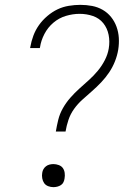

<svg xmlns="http://www.w3.org/2000/svg" viewBox="-20 -763 540 791"><path d="M210 -221Q214 -245 220 -269.5Q226 -294 239 -317Q252 -340 269.5 -360Q287 -380 307 -398Q327 -416 346.5 -433.5Q366 -451 383 -471.5Q400 -492 412 -515.5Q424 -539 428 -563Q433 -592 427.5 -619.5Q422 -647 405.5 -667.5Q389 -688 363 -697Q337 -706 308 -706Q280 -706 251.5 -697.5Q223 -689 200 -669.5Q177 -650 163 -623Q149 -596 145 -569L144 -565H104L105 -570Q109 -593 117.5 -616Q126 -639 140.5 -659.5Q155 -680 175 -697Q195 -714 217 -724.5Q239 -735 263.5 -739Q288 -743 311 -743Q336 -743 359.5 -738.5Q383 -734 403 -722.5Q423 -711 437.5 -693Q452 -675 460 -653Q468 -631 469.5 -607Q471 -583 467 -558Q463 -534 453.5 -510Q444 -486 429.5 -464.5Q415 -443 397 -424Q379 -405 359 -387.5Q339 -370 319.5 -352.5Q300 -335 285 -314Q270 -293 262 -269Q254 -245 250 -221ZM200 8Q189 8 178.5 4Q168 0 162 -8.5Q156 -17 154 -28.5Q152 -40 154 -51Q155 -59 159 -66Q163 -73 169.5 -78Q176 -83 184 -85Q192 -87 200 -87Q211 -87 222 -83Q233 -79 239 -70.5Q245 -62 246.5 -50.5Q248 -39 246 -28Q245 -20 241.5 -12.5Q238 -5 231 -0.5Q224 4 216 6Q208 8 200 8Z"/></svg>

Font: Iosevka Term Curly Extralight
Style: Italic
Weight: 200
Italic angle: -9°
Designer: Belleve Invis
Foundry: Belleve Invis
Version: Version 32.3.0